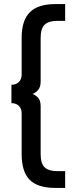

<svg xmlns="http://www.w3.org/2000/svg" viewBox="-20 -770 400 940"><path d="M251 150Q165 150 125.5 110.5Q86 71 86 -16V-215Q86 -238 72.5 -251.5Q59 -265 36 -265V-355Q59 -355 72.5 -368.5Q86 -382 86 -405V-585Q86 -670 126 -710Q166 -750 251 -750H299V-668H263Q218 -668 198.5 -649Q179 -630 179 -585V-370Q179 -344 166.5 -329.5Q154 -315 139 -310Q154 -305 166.5 -291.5Q179 -278 179 -250V-15Q179 30 198.5 49Q218 68 263 68H299V150Z"/></svg>

Font: Golos UI
Style: Regular
Weight: 400
Designer: A.Korolkova, Vitaly Kuzmin
Foundry: ParaType Ltd
Version: Version 2.000